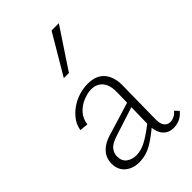

<svg xmlns="http://www.w3.org/2000/svg" viewBox="-213 -787 875 875"><g transform="rotate(-45 224.5 -350.0)"><path d="M372 4Q338 4 318.5 -20.5Q299 -45 300 -92L304 -291Q305 -325 296 -345.5Q287 -366 270 -376.5Q253 -387 231 -387Q207 -387 178.5 -375.5Q150 -364 129.5 -341.5Q109 -319 105 -286L64 -290Q68 -318 85 -341Q102 -364 126 -381Q150 -398 179 -407Q208 -416 237 -416Q291 -416 318 -384Q345 -352 344 -297L341 -85Q340 -56 350.5 -41Q361 -26 381 -26Q393 -26 406 -32.5Q419 -39 428 -51L446 -32Q433 -15 414 -5.5Q395 4 372 4ZM151 4Q109 4 82.5 -19Q56 -42 56 -81Q56 -104 65.5 -123Q75 -142 96.5 -157.5Q118 -173 156 -183L323 -234L328 -208L167 -156Q125 -143 111 -125.5Q97 -108 97 -87Q97 -57 116.5 -42.5Q136 -28 164 -28Q197 -28 234 -49.5Q271 -71 314 -107L325 -89Q283 -50 240 -23Q197 4 151 4ZM178 -511 292 -704H339L211 -511Z"/></g></svg>

Font: Ysabeau ExtraLight
Style: Regular
Weight: 250
Designer: Christian Thalmann (Catharsis Fonts)
Version: Version 2.002